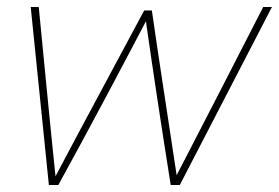

<svg xmlns="http://www.w3.org/2000/svg" viewBox="-20 -530 799 550"><path d="M759 -510H734C652 -350 569 -188 486 -28C462 -189 438 -340 415 -500H393C307 -339 224 -186 139 -25C122 -187 107 -348 91 -510H68L120 0H147C233 -156 330 -339 398 -469C419 -322 440 -183 469 0H495Z"/></svg>

Font: Nacelle Thin
Style: Italic
Weight: 100
Italic angle: -12°
Designer: Sora Sagano
Foundry: Sora Sagano
Version: Version 1.000;FEAKit 1.0